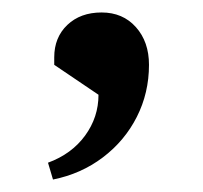

<svg xmlns="http://www.w3.org/2000/svg" viewBox="-20 -152 325 308"><path d="M65 136 57 109Q95 95 116.5 65.5Q138 36 138 0L67 -48V-60Q67 -92 88 -112Q109 -132 143 -132Q177 -132 198 -108.5Q219 -85 219 -48Q219 -3 199.5 35.5Q180 74 145 100.5Q110 127 65 136Z"/></svg>

Font: Platypi Light Light
Style: Regular
Weight: 300
Version: Version 1.200